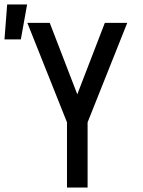

<svg xmlns="http://www.w3.org/2000/svg" viewBox="-71 -837 639 857"><path d="M228 0V-291L51 -735H151L274 -416L397 -735H497L320 -291V0ZM-51 -661 -39 -817H50L22 -661Z"/></svg>

Font: Iosevka Semi-Condensed Medium
Style: Regular
Weight: 500
Monospace: yes
Designer: Belleve Invis
Foundry: Belleve Invis
Version: Version 27.3.5